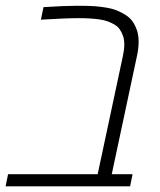

<svg xmlns="http://www.w3.org/2000/svg" viewBox="-52 -660 568 680"><path d="M102.1 -634.8Q179.2 -639.6 221.7 -639.6Q264.2 -639.6 285.2 -637.9Q306.2 -636.2 326.9 -632.6Q347.7 -628.9 364 -622.1Q380.4 -615.2 394.8 -605.7Q409.2 -596.2 418.5 -582.5Q427.7 -568.8 433.3 -551.8Q439 -534.7 439 -511.7Q439 -488.8 433.1 -461.9L343.8 -43H417.5L408.7 0H-32.2L-23.4 -43H293.9L383.3 -461.9Q388.2 -484.9 388.2 -502.2Q388.2 -519.5 383.8 -532.5Q379.4 -545.4 372.3 -555.7Q365.2 -565.9 353.8 -572.8Q342.3 -579.6 329.6 -584.2Q316.9 -588.9 299.8 -591.3Q269.5 -595.7 225.8 -595.7Q182.1 -595.7 92.8 -590.3Z"/></svg>

Font: Open Sans Hebrew Light
Style: Italic
Weight: 300
Italic angle: -12°
Foundry: Ascender Corporation, Yanek Iontef
Version: Version 2.001;PS 002.001;hotconv 1.0.70;makeotf.lib2.5.58329